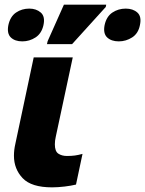

<svg xmlns="http://www.w3.org/2000/svg" viewBox="-20 -796 624 826"><path d="M204 10Q115 10 77.5 -29.5Q40 -69 40 -126Q40 -151 46 -177L125 -549H293L220 -208Q216 -191 216 -175Q216 -145 231 -135Q246 -125 268 -125Q287 -125 302 -127Q317 -129 335 -134L307 -2Q287 3 258 6.5Q229 10 204 10ZM182 -606 185 -619 255 -776H437L435 -766L290 -606ZM76 -618Q44 -618 26.5 -635Q9 -652 16 -688Q24 -725 49 -742Q74 -759 106 -759Q136 -759 155.5 -742Q175 -725 167 -688Q159 -652 133 -635Q107 -618 76 -618ZM491 -618Q459 -618 441 -635Q423 -652 430 -688Q438 -725 463.5 -742Q489 -759 521 -759Q552 -759 571 -742Q590 -725 582 -688Q575 -652 548.5 -635Q522 -618 491 -618Z"/></svg>

Font: Noto Sans ExtraBold
Style: Italic
Weight: 800
Italic angle: -12°
Designer: Monotype Design Team
Foundry: Monotype Imaging Inc.
Version: Version 2.013; ttfautohint (v1.8.4.7-5d5b)